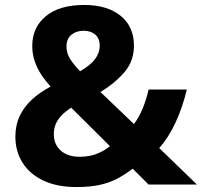

<svg xmlns="http://www.w3.org/2000/svg" viewBox="-20 -744 814 774"><path d="M320 -724Q412 -724 466 -680.5Q520 -637 520 -560Q520 -498 482 -453.5Q444 -409 385 -373L520 -244Q541 -272 555.5 -307.5Q570 -343 579 -383H733Q717 -314 688.5 -252Q660 -190 622 -147L774 0H579L515 -64Q486 -42 456 -25.5Q426 -9 386 0.5Q346 10 288 10Q210 10 155 -16Q100 -42 71 -88Q42 -134 42 -193Q42 -239 59 -275.5Q76 -312 107.5 -341.5Q139 -371 184 -395Q163 -418 146.5 -443Q130 -468 120 -497Q110 -526 110 -559Q110 -633 164.5 -678.5Q219 -724 320 -724ZM267 -310Q244 -295 228.5 -279Q213 -263 205 -244.5Q197 -226 197 -203Q197 -162 225 -137Q253 -112 300 -112Q342 -112 373 -125Q404 -138 423 -155ZM317 -620Q288 -620 268 -604Q248 -588 248 -556Q248 -529 263.5 -505Q279 -481 303 -457Q344 -480 363 -505.5Q382 -531 382 -560Q382 -589 364 -604.5Q346 -620 317 -620Z"/></svg>

Font: Noto Sans Syriac Eastern
Style: Bold
Weight: 700
Designer: Patrick Giasson and the Monotype Design Team
Foundry: Monotype Imaging Inc.
Version: Version 3.001